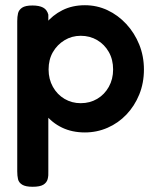

<svg xmlns="http://www.w3.org/2000/svg" viewBox="-20 -504 603 735"><path d="M305 3Q256 3 217.5 -15.5Q179 -34 152.5 -67.5Q126 -101 112.5 -145Q99 -189 99 -240Q100 -291 114 -335.5Q128 -380 154.5 -413Q181 -446 219 -465Q257 -484 305 -484Q351 -484 391.5 -465Q432 -446 463.5 -412Q495 -378 513 -333.5Q531 -289 531 -238Q531 -186 513 -142Q495 -98 464 -65.5Q433 -33 392 -15Q351 3 305 3ZM105 211Q78 211 65 203Q52 195 49 182Q46 169 46 152V-423Q46 -440 49 -453Q52 -466 64.5 -474.5Q77 -483 104 -483Q130 -483 145 -475Q160 -467 165 -448V151Q166 168 162.5 181.5Q159 195 146 203Q133 211 105 211ZM289 -109Q324 -109 352 -125.5Q380 -142 396.5 -171.5Q413 -201 413 -238Q413 -276 396.5 -305Q380 -334 352 -350.5Q324 -367 289 -367Q255 -367 227 -350Q199 -333 182.5 -304.5Q166 -276 166 -238Q166 -201 182.5 -171.5Q199 -142 227 -125.5Q255 -109 289 -109Z"/></svg>

Font: Fredoka Medium
Style: Regular
Weight: 500
Designer: Ben Nathan
Foundry: Milena B. Brandão, Ben Nathan
Version: Version 2.001